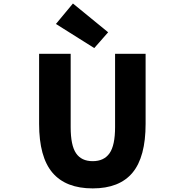

<svg xmlns="http://www.w3.org/2000/svg" viewBox="-20 -1047 1040 1081"><path d="M502 13.7Q350.6 13.7 275.4 -74.7Q200.2 -163.1 200.2 -349.6V-744.1H377.9V-331.1Q377.9 -228.5 408.2 -184.1Q438.5 -139.6 502 -139.6Q565.4 -139.6 596.7 -184.1Q627.9 -228.5 627.9 -331.1V-744.1H799.8V-349.6Q799.8 -163.1 726.1 -74.7Q652.3 13.7 502 13.7ZM510.7 -776.4 294.9 -912.1 390.6 -1027.3 588.9 -865.2Z"/></svg>

Font: Gen Shin Gothic Monospace Heavy
Style: Bold
Weight: 800
Designer: [Source Han Sans]
Ryoko NISHIZUKA  (kana & ideographs); Paul D. Hunt (Latin, Greek & Cyrillic); Wenlong ZHANG  (bopomofo
Version: Version 1.002.20150607